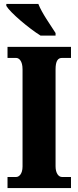

<svg xmlns="http://www.w3.org/2000/svg" viewBox="-20 -951 395 971"><path d="M185 -771H261V-784C237 -822 191 -886 174 -931H12V-921C33 -886 127 -807 185 -771ZM18 0H339V-56H293C277 -56 261 -74 261 -110V-600C261 -643 273 -658 293 -658H339V-714H18V-658H62C76 -658 94 -643 94 -601V-109C94 -71 76 -56 62 -56H18Z"/></svg>

Font: Noto Serif Devanagari ExtraCondensed Black
Style: Regular
Weight: 900
Width: 2
Designer: Universal Thirst, Indian Type Foundry and the Monotype Design Team
Foundry: Monotype Imaging Inc.
Version: Version 2.004